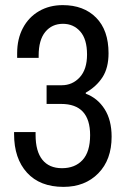

<svg xmlns="http://www.w3.org/2000/svg" viewBox="-20 -718 496 750"><path d="M404 -510Q404 -453 380.5 -416.5Q357 -380 315 -356V-352Q361 -335 388.5 -292Q416 -249 416 -184Q416 -94 364 -41Q312 12 228 12Q136 12 85.5 -43.5Q35 -99 35 -194V-202H119V-191Q119 -127 145.5 -94Q172 -61 222 -61Q273 -61 302.5 -93Q332 -125 332 -190Q332 -312 219 -312H162V-385H221Q263 -385 291.5 -416Q320 -447 320 -505Q320 -565 293.5 -595Q267 -625 226 -625Q183 -625 157 -593.5Q131 -562 131 -501V-492H47V-510Q47 -566 69.5 -608.5Q92 -651 132.5 -674.5Q173 -698 225 -698Q307 -698 355.5 -649Q404 -600 404 -510Z"/></svg>

Font: Archivo Narrow
Style: Regular
Weight: 400
Designer: Hector Gatti
Foundry: Omnibus-Type
Version: Version 1.003